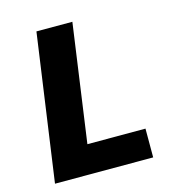

<svg xmlns="http://www.w3.org/2000/svg" viewBox="-103 -776 806 867"><g transform="rotate(-15 300.0 -343.0)"><path d="M48 0 145 -686H313L235.5 -134.5H507V0Z"/></g></svg>

Font: Chivo Mono Medium
Style: Italic
Weight: 500
Italic angle: -8.05°
Monospace: yes
Designer: Hector Gatti
Foundry: Omnibus-Type
Version: Version 1.008